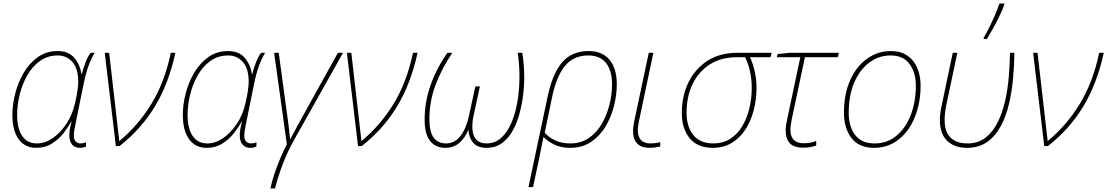

<svg xmlns="http://www.w3.org/2000/svg" viewBox="-20 -827 6269 1087"><path d="M185 10Q121 10 85.5 -39Q50 -88 50 -177Q50 -234 66 -297Q82 -360 114 -414.5Q146 -469 194 -503.5Q242 -538 307 -538Q368 -538 401 -499Q434 -460 441 -407H443Q449 -432 462.5 -469Q476 -506 493 -528H516Q496 -495 481 -454Q466 -413 452 -345L406 -118Q403 -103 400.5 -88Q398 -73 398 -60Q398 -36 409 -25.5Q420 -15 435 -15Q450 -15 467 -21V2Q453 10 433 10Q393 10 378.5 -25Q364 -60 385 -139H383Q368 -110 341 -75Q314 -40 275 -15Q236 10 185 10ZM189 -15Q234 -15 277.5 -44.5Q321 -74 355.5 -125.5Q390 -177 405 -244Q414 -283 418.5 -314Q423 -345 423 -363Q423 -439 390 -476Q357 -513 307 -513Q249 -513 205.5 -481.5Q162 -450 133.5 -399Q105 -348 91 -289.5Q77 -231 77 -177Q77 -100 105.5 -57.5Q134 -15 189 -15Z M636 0 573 -528H598L651 -66Q653 -56 653.5 -47Q654 -38 655 -28Q762 -116 837 -238.5Q912 -361 947 -528H973Q935 -354 858 -226Q781 -98 657 0Z M1150 10Q1086 10 1050.5 -39Q1015 -88 1015 -177Q1015 -234 1031 -297Q1047 -360 1079 -414.5Q1111 -469 1159 -503.5Q1207 -538 1272 -538Q1333 -538 1366 -499Q1399 -460 1406 -407H1408Q1414 -432 1427.5 -469Q1441 -506 1458 -528H1481Q1461 -495 1446 -454Q1431 -413 1417 -345L1371 -118Q1368 -103 1365.5 -88Q1363 -73 1363 -60Q1363 -36 1374 -25.5Q1385 -15 1400 -15Q1415 -15 1432 -21V2Q1418 10 1398 10Q1358 10 1343.5 -25Q1329 -60 1350 -139H1348Q1333 -110 1306 -75Q1279 -40 1240 -15Q1201 10 1150 10ZM1154 -15Q1199 -15 1242.5 -44.5Q1286 -74 1320.5 -125.5Q1355 -177 1370 -244Q1379 -283 1383.5 -314Q1388 -345 1388 -363Q1388 -439 1355 -476Q1322 -513 1272 -513Q1214 -513 1170.5 -481.5Q1127 -450 1098.5 -399Q1070 -348 1056 -289.5Q1042 -231 1042 -177Q1042 -100 1070.5 -57.5Q1099 -15 1154 -15Z M1511 240Q1520 197 1535.5 151.5Q1551 106 1569 64Q1587 22 1604 -10L1532 -528H1558L1611 -138Q1614 -115 1617 -89Q1620 -63 1622 -40H1624Q1637 -65 1651.5 -91.5Q1666 -118 1680 -144L1893 -528H1922L1649 -42Q1608 30 1580.5 103Q1553 176 1537 240Z M2007 0 1944 -528H1969L2022 -66Q2024 -56 2024.5 -47Q2025 -38 2026 -28Q2133 -116 2208 -238.5Q2283 -361 2318 -528H2344Q2306 -354 2229 -226Q2152 -98 2028 0Z M2502 10Q2445 10 2414.5 -29.5Q2384 -69 2384 -149Q2384 -252 2418.5 -347.5Q2453 -443 2513 -528H2541Q2482 -441 2446.5 -348Q2411 -255 2411 -151Q2411 -80 2435.5 -47.5Q2460 -15 2505 -15Q2554 -15 2586.5 -56.5Q2619 -98 2635 -171L2671 -338H2697L2661 -171Q2657 -154 2655.5 -139Q2654 -124 2654 -110Q2654 -64 2674 -39.5Q2694 -15 2735 -15Q2778 -15 2809.5 -40Q2841 -65 2862.5 -105.5Q2884 -146 2897 -195.5Q2910 -245 2915.5 -295Q2921 -345 2921 -387Q2921 -424 2918.5 -460Q2916 -496 2911 -528H2937Q2942 -496 2945 -461Q2948 -426 2948 -385Q2948 -344 2942 -292Q2936 -240 2922 -187Q2908 -134 2884 -89.5Q2860 -45 2823 -17.5Q2786 10 2734 10Q2684 10 2659 -19Q2634 -48 2632 -93Q2613 -46 2580.5 -18Q2548 10 2502 10Z M2972 232 3081 -283Q3108 -411 3163 -474.5Q3218 -538 3313 -538Q3389 -538 3430.5 -489Q3472 -440 3472 -349Q3472 -291 3456.5 -228.5Q3441 -166 3409 -112Q3377 -58 3327 -24Q3277 10 3208 10Q3155 10 3117 -9Q3079 -28 3057 -52Q3050 -19 3044.5 9Q3039 37 3034 62L2998 232ZM3209 -15Q3269 -15 3313.5 -45.5Q3358 -76 3387 -126Q3416 -176 3430.5 -234.5Q3445 -293 3445 -349Q3445 -428 3411 -470.5Q3377 -513 3311 -513Q3226 -513 3177.5 -452.5Q3129 -392 3105 -274L3064 -76Q3087 -49 3123.5 -32Q3160 -15 3209 -15Z M3658 10Q3564 10 3564 -87Q3564 -100 3566 -113Q3568 -126 3571 -142L3653 -528H3679L3598 -144Q3595 -128 3593 -114.5Q3591 -101 3591 -90Q3591 -52 3609.5 -33.5Q3628 -15 3661 -15Q3676 -15 3691.5 -17Q3707 -19 3718 -22V2Q3708 5 3690 7.5Q3672 10 3658 10Z M4016 10Q3928 10 3884 -45Q3840 -100 3840 -187Q3840 -282 3877 -359Q3914 -436 3984 -482Q4054 -528 4154 -528H4349L4342 -503H4226Q4242 -469 4252.5 -424Q4263 -379 4263 -331Q4263 -262 4246.5 -200.5Q4230 -139 4198.5 -91.5Q4167 -44 4121 -17Q4075 10 4016 10ZM4018 -15Q4072 -15 4113 -40.5Q4154 -66 4181 -110.5Q4208 -155 4222 -212Q4236 -269 4236 -331Q4236 -376 4226.5 -421Q4217 -466 4198 -503H4152Q4064 -503 4000.5 -463.5Q3937 -424 3902 -353Q3867 -282 3867 -188Q3867 -111 3905 -63Q3943 -15 4018 -15Z M4528 9Q4474 9 4451 -16.5Q4428 -42 4428 -88Q4428 -103 4430.5 -119.5Q4433 -136 4437 -154L4511 -503H4378L4382 -521L4451 -528H4729L4723 -503H4537L4463 -154Q4459 -136 4457 -121Q4455 -106 4455 -92Q4455 -16 4530 -16Q4548 -16 4566.5 -19Q4585 -22 4601 -29V-3Q4588 2 4568 5.5Q4548 9 4528 9Z M4929 10Q4843 10 4800.5 -45.5Q4758 -101 4758 -189Q4758 -294 4793 -372.5Q4828 -451 4888.5 -494.5Q4949 -538 5024 -538Q5079 -538 5116.5 -512.5Q5154 -487 5173 -442.5Q5192 -398 5192 -341Q5192 -270 5174 -206.5Q5156 -143 5122 -94.5Q5088 -46 5039 -18Q4990 10 4929 10ZM4932 -15Q5004 -15 5056.5 -59.5Q5109 -104 5137 -178Q5165 -252 5165 -342Q5165 -416 5129.5 -464.5Q5094 -513 5022 -513Q4955 -513 4901.5 -473Q4848 -433 4816.5 -360.5Q4785 -288 4785 -189Q4785 -110 4821.5 -62.5Q4858 -15 4932 -15Z M5454 10Q5383 10 5342 -30Q5301 -70 5301 -148Q5301 -184 5312 -233L5374 -528H5400L5338 -235Q5333 -212 5330.5 -190Q5328 -168 5328 -148Q5328 -79 5362.5 -47Q5397 -15 5457 -15Q5518 -15 5560 -48Q5602 -81 5629 -136Q5656 -191 5671 -258.5Q5686 -326 5691.5 -396Q5697 -466 5698 -528H5723Q5722 -459 5715.5 -384.5Q5709 -310 5692.5 -239.5Q5676 -169 5646 -113Q5616 -57 5569 -23.5Q5522 10 5454 10ZM5549 -606V-613Q5564 -638 5580.5 -671.5Q5597 -705 5612.5 -740.5Q5628 -776 5638 -807H5666L5665 -798Q5654 -768 5637 -733Q5620 -698 5601.5 -665Q5583 -632 5567 -606Z M5892 0 5829 -528H5854L5907 -66Q5909 -56 5909.5 -47Q5910 -38 5911 -28Q6018 -116 6093 -238.5Q6168 -361 6203 -528H6229Q6191 -354 6114 -226Q6037 -98 5913 0Z"/></svg>

Font: Noto Sans Disp Thin
Style: Italic
Weight: 100
Italic angle: -12°
Designer: Monotype Design Team
Foundry: Monotype Imaging Inc.
Version: Version 2.000;GOOG;noto-source:20170915:90ef993387c0